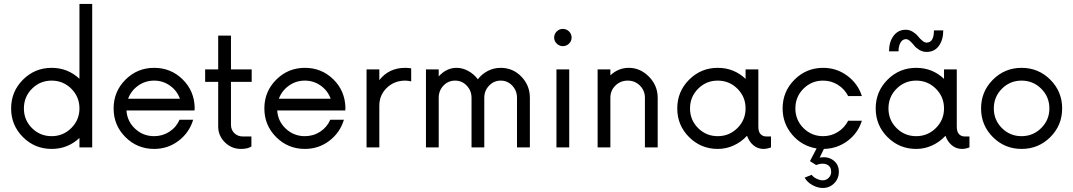

<svg xmlns="http://www.w3.org/2000/svg" viewBox="-20 -750 5462 977"><path d="M384.3 -730H449.2V0H384.3V-47.9Q324.7 7.8 242.7 7.8Q157.2 7.8 96.9 -52.2Q36.6 -112.3 36.6 -198.2Q36.6 -284.2 96.9 -344.5Q157.2 -404.8 242.7 -404.8Q324.7 -404.8 384.3 -349.1ZM384.3 -198.2Q384.3 -257.3 342.8 -298.6Q301.3 -339.8 242.7 -339.8Q184.1 -339.8 142.8 -298.6Q101.6 -257.3 101.6 -198.2Q101.6 -139.2 142.8 -98.1Q184.1 -57.1 242.7 -57.1Q301.3 -57.1 342.8 -98.4Q384.3 -139.6 384.3 -198.2Z M970.7 -201.7 969.7 -188H623.5Q627 -132.8 667.5 -95Q708 -57.1 764.2 -57.1Q807.1 -57.1 842 -79.8Q877 -102.5 893.6 -140.6H962.9Q943.4 -75.2 888.9 -33.7Q834.5 7.8 764.2 7.8Q678.7 7.8 618.4 -52.2Q558.1 -112.3 558.1 -198.2Q558.1 -284.2 618.4 -344.5Q678.7 -404.8 764.2 -404.8Q849.6 -404.8 909.2 -346.2Q968.8 -287.6 970.7 -201.7ZM631.8 -247.6H895.5Q880.9 -288.6 845 -314.2Q809.1 -339.8 764.2 -339.8Q719.2 -339.8 683.1 -314.2Q647 -288.6 631.8 -247.6Z M1260.7 -333.5H1155.3V-115.2Q1155.3 -88.9 1172.6 -72.3Q1189.9 -55.7 1214.4 -55.7H1259.3V-4.9Q1241.7 7.8 1206.1 7.8Q1158.7 7.8 1124.5 -25.6Q1090.3 -59.1 1090.3 -106.4V-333.5H1023.9V-397H1090.3V-568.8H1155.3V-397H1260.7Z M1737.8 -201.7 1736.8 -188H1390.6Q1394 -132.8 1434.6 -95Q1475.1 -57.1 1531.2 -57.1Q1574.2 -57.1 1609.1 -79.8Q1644 -102.5 1660.6 -140.6H1730Q1710.4 -75.2 1656 -33.7Q1601.6 7.8 1531.2 7.8Q1445.8 7.8 1385.5 -52.2Q1325.2 -112.3 1325.2 -198.2Q1325.2 -284.2 1385.5 -344.5Q1445.8 -404.8 1531.2 -404.8Q1616.7 -404.8 1676.3 -346.2Q1735.8 -287.6 1737.8 -201.7ZM1398.9 -247.6H1662.6Q1647.9 -288.6 1612.1 -314.2Q1576.2 -339.8 1531.2 -339.8Q1486.3 -339.8 1450.2 -314.2Q1414.1 -288.6 1398.9 -247.6Z M1845.2 0V-397H1910.2V-342.3Q1959 -404.8 2042 -404.8Q2056.2 -404.8 2072.3 -402.3V-335.9Q2054.7 -339.8 2042 -339.8Q1986.8 -339.8 1948.5 -303.2Q1910.2 -266.6 1910.2 -211.9V0Z M2147.5 0V-397H2212.4V-361.3Q2252 -404.8 2303.2 -404.8Q2333.5 -404.8 2362.3 -389.2Q2391.1 -373.5 2411.6 -346.7Q2432.6 -374 2462.9 -389.4Q2493.2 -404.8 2527.8 -404.8Q2589.8 -404.8 2633.1 -360.1Q2676.3 -315.4 2676.3 -252.4V0H2610.8V-252.4Q2610.8 -288.6 2586.7 -314.2Q2562.5 -339.8 2527.8 -339.8Q2493.2 -339.8 2468.8 -314.2Q2444.3 -288.6 2444.3 -252.4V0H2379.4V-252.4Q2379.4 -288.6 2355 -314.2Q2330.6 -339.8 2295.9 -339.8Q2260.7 -339.8 2236.6 -314.5Q2212.4 -289.1 2212.4 -252.4V0Z M2799.8 -558.6Q2799.8 -577.1 2813 -590.1Q2826.2 -603 2844.2 -603Q2862.3 -603 2875.5 -590.1Q2888.7 -577.1 2888.7 -558.6Q2888.7 -541 2875.5 -528.1Q2862.3 -515.1 2844.2 -515.1Q2826.2 -515.1 2813 -528.1Q2799.8 -541 2799.8 -558.6ZM2811.5 0V-397H2876.5V0Z M3179.7 -404.8Q3237.8 -404.8 3282.2 -359.9Q3326.7 -314.9 3326.7 -252.4V0H3261.7V-252.4Q3261.7 -289.1 3236.3 -314.5Q3210.9 -339.8 3174.3 -339.8Q3137.2 -339.8 3111.6 -314.7Q3085.9 -289.6 3085.9 -252.4V0H3021V-397H3085.9V-366.7Q3126.5 -404.8 3179.7 -404.8Z M3878.4 -55.7H3903.3V0Q3883.3 7.8 3865.2 7.8Q3835.9 7.8 3814 -10.5Q3792 -28.8 3781.2 -59.1Q3752.4 -27.8 3713.9 -10Q3675.3 7.8 3632.3 7.8Q3546.9 7.8 3486.6 -52.2Q3426.3 -112.3 3426.3 -198.2Q3426.3 -284.2 3486.6 -344.5Q3546.9 -404.8 3632.3 -404.8Q3714.8 -404.8 3773.9 -348.6V-397H3838.9V-105.5Q3838.9 -79.6 3850.1 -67.6Q3861.3 -55.7 3878.4 -55.7ZM3773.9 -198.2Q3773.9 -257.3 3732.4 -298.6Q3690.9 -339.8 3632.3 -339.8Q3573.7 -339.8 3532.5 -298.6Q3491.2 -257.3 3491.2 -198.2Q3491.2 -139.2 3532.5 -98.1Q3573.7 -57.1 3632.3 -57.1Q3690.9 -57.1 3732.4 -98.4Q3773.9 -139.6 3773.9 -198.2Z M4168.5 -57.1Q4209.5 -57.1 4243.7 -78.6Q4277.8 -100.1 4295.9 -135.7H4365.7Q4346.2 -73.2 4293.5 -33.4Q4240.7 6.3 4172.4 7.8L4150.9 52.2Q4191.4 44.4 4220 65.4Q4248.5 86.4 4248.5 124Q4248.5 158.7 4224.9 182.6Q4201.2 206.5 4167 206.5Q4139.6 206.5 4112.8 191.2Q4085.9 175.8 4074.7 153.8L4110.4 139.6Q4118.7 151.4 4135.3 159.4Q4151.9 167.5 4167 167.5Q4184.6 167.5 4197 154.8Q4209.5 142.1 4209.5 124Q4209.5 97.2 4187.3 87.2Q4165 77.1 4132.8 89.8L4101.6 69.8L4135.3 5.4Q4060.5 -6.8 4011.5 -64.2Q3962.4 -121.6 3962.4 -198.2Q3962.4 -284.2 4022.7 -344.5Q4083 -404.8 4168.5 -404.8Q4237.3 -404.8 4291.5 -364.5Q4345.7 -324.2 4365.7 -261.2H4295.9Q4277.8 -296.9 4243.7 -318.4Q4209.5 -339.8 4168.5 -339.8Q4109.9 -339.8 4068.6 -298.8Q4027.3 -257.8 4027.3 -198.2Q4027.3 -139.2 4068.6 -98.1Q4109.9 -57.1 4168.5 -57.1Z M4590.3 -550.8Q4572.3 -550.8 4562.3 -533.2Q4552.2 -515.6 4552.2 -488.8H4503.9Q4503.9 -536.6 4526.9 -567.6Q4549.8 -598.6 4588.9 -598.6Q4607.9 -598.6 4624.5 -588.4Q4641.1 -578.1 4650.9 -565.9Q4660.6 -553.7 4672.6 -543.5Q4684.6 -533.2 4694.8 -533.2Q4732.4 -533.2 4732.4 -595.2H4779.8Q4779.8 -547.4 4757.6 -516.6Q4735.4 -485.8 4694.8 -485.8Q4674.8 -485.8 4658 -496.1Q4641.1 -506.3 4631.8 -518.3Q4622.6 -530.3 4611.3 -540.5Q4600.1 -550.8 4590.3 -550.8ZM4888.2 -55.7H4913.1V0Q4893.1 7.8 4875 7.8Q4845.7 7.8 4823.7 -10.5Q4801.8 -28.8 4791 -59.1Q4762.2 -27.8 4723.6 -10Q4685.1 7.8 4642.1 7.8Q4556.6 7.8 4496.3 -52.2Q4436 -112.3 4436 -198.2Q4436 -284.2 4496.3 -344.5Q4556.6 -404.8 4642.1 -404.8Q4724.6 -404.8 4783.7 -348.6V-397H4848.6V-105.5Q4848.6 -79.6 4859.9 -67.6Q4871.1 -55.7 4888.2 -55.7ZM4783.7 -198.2Q4783.7 -257.3 4742.2 -298.6Q4700.7 -339.8 4642.1 -339.8Q4583.5 -339.8 4542.2 -298.6Q4501 -257.3 4501 -198.2Q4501 -139.2 4542.2 -98.1Q4583.5 -57.1 4642.1 -57.1Q4700.7 -57.1 4742.2 -98.4Q4783.7 -139.6 4783.7 -198.2Z M5178.2 7.8Q5092.8 7.8 5032.5 -52.2Q4972.2 -112.3 4972.2 -198.2Q4972.2 -284.2 5032.5 -344.5Q5092.8 -404.8 5178.2 -404.8Q5264.2 -404.8 5324.5 -344.5Q5384.8 -284.2 5384.8 -198.2Q5384.8 -112.3 5324.5 -52.2Q5264.2 7.8 5178.2 7.8ZM5319.8 -198.2Q5319.8 -257.3 5278.3 -298.6Q5236.8 -339.8 5178.2 -339.8Q5119.6 -339.8 5078.4 -298.6Q5037.1 -257.3 5037.1 -198.2Q5037.1 -139.2 5078.4 -98.1Q5119.6 -57.1 5178.2 -57.1Q5236.8 -57.1 5278.3 -98.4Q5319.8 -139.6 5319.8 -198.2Z"/></svg>

Font: Now
Style: Regular
Weight: 400
Designer: Alfredo Marco Pradil
Foundry: Alfredo Marco Pradil
Version: Version 1.200;hotconv 1.0.109;makeotfexe 2.5.65596